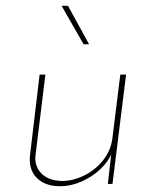

<svg xmlns="http://www.w3.org/2000/svg" viewBox="-20 -636 527 664"><path d="M188 8Q135 8 106.5 -21.5Q78 -51 84 -101L117 -378H137L103 -101Q98 -64 121.5 -38Q145 -12 193 -10Q233 -10 272 -29.5Q311 -49 337.5 -83Q364 -117 369 -160L396 -378H416L369 0H353L366 -115L367 -108Q355 -77 326.5 -50.5Q298 -24 261.5 -8Q225 8 188 8ZM215 -616 288 -483H269L193 -616Z"/></svg>

Font: Josefin Sans Thin Thin
Style: Italic
Weight: 250
Italic angle: -7°
Version: Version 2.000